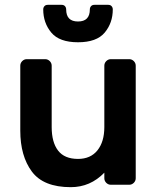

<svg xmlns="http://www.w3.org/2000/svg" viewBox="-20 -765 651 795"><path d="M72 -512C66.7 -506.7 64 -500.3 64 -493V-224C64 -154 80 -97.5 112 -54.5C144 -11.5 197.7 10 273 10C327 10 373.3 -10 412 -50V-27C412 -19.7 414.7 -13.3 420 -8C425.3 -2.7 431.7 0 439 0H515C522.3 0 528.7 -2.7 534 -8C539.3 -13.3 542 -19.7 542 -27V-493C542 -500.3 539.3 -506.7 534 -512C528.7 -517.3 522.3 -520 515 -520H439C431.7 -520 425.3 -517.3 420 -512C414.7 -506.7 412 -500.3 412 -493V-239C412 -198.3 402.5 -166.2 383.5 -142.5C364.5 -118.8 337.7 -107 303 -107C265.7 -107 238.2 -118.5 220.5 -141.5C202.8 -164.5 194 -197 194 -239V-493C194 -500.3 191.3 -506.7 186 -512C180.7 -517.3 174.3 -520 167 -520H91C83.7 -520 77.3 -517.3 72 -512ZM164 -739.5C160.7 -735.8 159 -731.3 159 -726C159 -688.7 170.2 -656.7 192.5 -630C214.8 -603.3 251.7 -590 303 -590C354.3 -590 391.2 -603.3 413.5 -630C435.8 -656.7 447 -688.7 447 -726C447 -731.3 445.3 -735.8 442 -739.5C438.7 -743.2 434 -745 428 -745H371C365 -745 360.3 -743.2 357 -739.5C353.7 -735.8 352 -731.3 352 -726C352 -692.7 335.7 -676 303 -676C270.3 -676 254 -692.7 254 -726C254 -731.3 252.3 -735.8 249 -739.5C245.7 -743.2 241 -745 235 -745H178C172 -745 167.3 -743.2 164 -739.5Z"/></svg>

Font: Rubik
Style: Regular
Weight: 500
Designer: Hubert & Fischer
Foundry: Hubert & Fischer
Version: Version 1.100